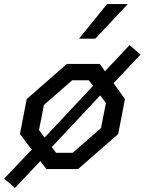

<svg xmlns="http://www.w3.org/2000/svg" viewBox="-44 -826 706 938"><path d="M29 92 153 -39 182.5 0H337.5L533.5 -171.5L566.5 -342L511 -419.5L642.5 -559.5L589 -605.5L469 -478L443.5 -513.5H282.5L86.5 -342L53.5 -171.5L111 -95L-23.5 46.5ZM146.5 -190.5 170.5 -313 309 -434H389.5L410.5 -406.5L174 -154ZM209 -107.5 445.5 -360 473.5 -323 449.5 -200.5 311 -79.5H230ZM342 -637 479 -806H580L421.5 -637Z"/></svg>

Font: Monaspace Krypton
Style: Italic
Weight: 400
Italic angle: -11°
Designer: Riley Cran & the Lettermatic Team
Foundry: Lettermatic
Version: Version 1.101 (Monaspace Krypton)